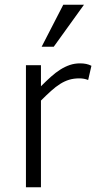

<svg xmlns="http://www.w3.org/2000/svg" viewBox="-20 -786 429 806"><path d="M350.1 -450.2Q333 -457 313 -457Q289.6 -457 270.3 -451.2Q251 -445.3 232.4 -433.6Q213.9 -421.9 194.6 -404.5Q175.3 -387.2 151.9 -363.8V0H88.9V-512.2H151.9V-423.8Q173.8 -445.8 193.6 -463.6Q213.4 -481.4 233.2 -493.9Q252.9 -506.3 273.2 -513.2Q293.5 -520 315.9 -520Q330.1 -520 341.8 -517.6Q353.5 -515.1 363.8 -509.8ZM205.6 -589.8H154.8L245.6 -766.1H332.5Z"/></svg>

Font: Clear Sans Light
Style: Regular
Weight: 300
Foundry: Intel Corporation
Version: Version 1.00